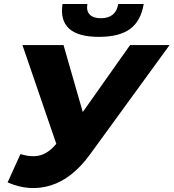

<svg xmlns="http://www.w3.org/2000/svg" viewBox="-20 -925 866 958"><path d="M82 -156Q139 -139 180 -150Q221 -161 257 -203L261 -207L92 -700H297L393 -366L629 -700H826L428 -153Q340 -33 233.5 0Q127 33 18 -15ZM474 -741Q267 -741 292 -905H416Q410 -870 428 -852Q446 -834 483 -834Q558 -834 570 -905H697Q683 -820 629 -780.5Q575 -741 474 -741Z"/></svg>

Font: Montserrat ExtraBold
Style: Italic
Weight: 800
Italic angle: -11.3°
Designer: Julieta Ulanovsky
Foundry: Julieta Ulanovsky
Version: Version 9.000; ttfautohint (v1.8.4.7-5d5b)